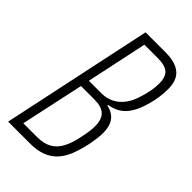

<svg xmlns="http://www.w3.org/2000/svg" viewBox="-213 -756 824 824"><g transform="rotate(45 198.5 -344.0)"><path d="M10 0 156 -688H276Q321 -688 347.5 -675.5Q374 -663 385.5 -640.5Q397 -618 397 -586Q397 -559 393.5 -534.5Q390 -510 384 -488Q368 -427 340 -394.5Q312 -362 263 -354L262 -350Q289 -344 304.5 -330.5Q320 -317 326.5 -297Q333 -277 333 -253Q333 -239 331 -223.5Q329 -208 326.5 -192.5Q324 -177 320 -162Q312 -127 299.5 -97Q287 -67 267 -45.5Q247 -24 217 -12Q187 0 144 0ZM61 -41H144Q185 -41 211.5 -56Q238 -71 254.5 -103Q271 -135 280 -185Q284 -204 286 -220Q288 -236 288 -249Q288 -291 268 -310Q248 -329 205 -329H123ZM131 -369H208Q236 -369 261 -380.5Q286 -392 306 -417Q326 -442 338 -485Q344 -505 348.5 -527Q353 -549 353 -574Q353 -614 334 -630.5Q315 -647 270 -647H190Z"/></g></svg>

Font: Saira ExtraCondensed ExtraLight
Style: Italic
Weight: 250
Width: 2
Italic angle: -12°
Designer: Hector Gatti with collaboration of the Omnibus-Type team
Foundry: Omnibus-Type
Version: Version 1.101